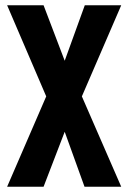

<svg xmlns="http://www.w3.org/2000/svg" viewBox="-20 -707 486 727"><path d="M301 -687H439L290 -342L439 0H300L225 -208L145 0H7L155 -342L7 -687H145L225 -477Z"/></svg>

Font: Khand ExtraBold
Style: Regular
Weight: 800
Designer: Sanchit Sawaria and Jyotish Sonowal (Devanagari), Satya Rajpurohit (Latin)
Foundry: Indian Type Foundry
Version: Version 2.000;PS 1.0;hotconv 1.0.79;makeotf.lib2.5.61930